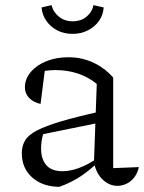

<svg xmlns="http://www.w3.org/2000/svg" viewBox="-20 -718 561 748"><path d="M437 6Q407 6 381.5 -17Q356 -40 346 -84L357 -391Q291 -445 195 -445Q176 -445 156.5 -442Q137 -439 119 -434L156 -454L138 -313Q109 -320 93 -337Q77 -354 77 -378Q77 -410 99.5 -437Q122 -464 160.5 -479.5Q199 -495 246 -495Q298 -495 342.5 -474.5Q387 -454 421 -416V-63L521 -67Q516 -44 503.5 -27.5Q491 -11 473.5 -2.5Q456 6 437 6ZM211 10Q145 9 105 -27Q65 -63 65 -121Q65 -149 77.5 -170.5Q90 -192 123.5 -209.5Q157 -227 217.5 -245Q278 -263 372 -284V-241L127 -191L151 -204Q145 -188 142.5 -171Q140 -154 140 -140Q140 -98 160.5 -74.5Q181 -51 223 -51Q254 -51 289 -64Q324 -77 363 -104V-87Q330 -55 294 -31Q258 -7 211 10ZM262 -586Q229 -586 202.5 -600Q176 -614 160 -637.5Q144 -661 142 -689L181 -698Q187 -671 209.5 -653Q232 -635 263 -635Q295 -635 317 -653Q339 -671 344 -698L384 -689Q382 -660 366 -637Q350 -614 323 -600Q296 -586 262 -586Z"/></svg>

Font: Piazzolla Thin Light
Style: Regular
Weight: 300
Version: Version 2.005